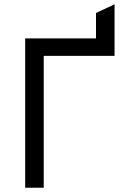

<svg xmlns="http://www.w3.org/2000/svg" viewBox="-20 -880 610 900"><path d="M98 0V-700H430V-819L517 -860V-618H185V0Z"/></svg>

Font: Undotted
Style: Regular
Weight: 400
Designer: Delve Withrington, Dave Bailey, Thomas Jockin
Foundry: Delve Fonts LLC
Version: Version 4.000